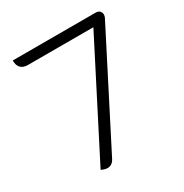

<svg xmlns="http://www.w3.org/2000/svg" viewBox="-165 -829 927 968"><g transform="rotate(-30 299.0 -345.5)"><path d="M478 -642H98Q42 -642 42 -700H524Q539 -700 547.5 -692Q556 -684 556 -671Q556 -662 552 -654L229 -22Q214 9 186 9Q170 9 150 -1Z"/></g></svg>

Font: K2D ExtraLight
Style: Regular
Weight: 275
Designer: Katatrad Aksorn Co.,Ltd.
Foundry: Cadson Demak Co.,Ltd.
Version: Version 1.000; ttfautohint (v1.6)